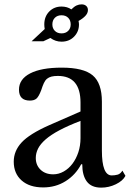

<svg xmlns="http://www.w3.org/2000/svg" viewBox="-20 -850 595 880"><path d="M183 -738Q183 -774 205.5 -797Q228 -820 262 -820Q288 -820 307 -807Q320 -820 331 -825Q342 -830 354 -830Q367 -830 375 -823Q383 -816 383 -804Q383 -790 371.5 -777.5Q360 -765 340 -754Q341 -749 341.5 -745Q342 -741 342 -738Q342 -705 319.5 -682Q297 -659 262 -659Q234 -659 211 -676L179 -661H125L185 -717Q184 -722 183.5 -727.5Q183 -733 183 -738ZM220 -738Q220 -720 231.5 -708.5Q243 -697 262 -697Q281 -697 292.5 -708.5Q304 -720 304 -738Q304 -757 292.5 -768.5Q281 -780 262 -780Q243 -780 231.5 -768.5Q220 -757 220 -738ZM349 -296Q292 -274 252.5 -253Q213 -232 189 -211Q165 -190 154.5 -169Q144 -148 144 -126Q144 -93 166 -72Q188 -51 224 -51Q249 -51 272 -64Q295 -77 312 -99.5Q329 -122 339 -152Q349 -182 349 -217ZM349 -339V-380Q349 -502 245 -502Q228 -502 216 -499Q204 -496 195.5 -489Q187 -482 181 -469Q175 -456 169 -437Q158 -408 147.5 -398.5Q137 -389 117 -389Q67 -389 67 -439Q67 -487 118 -513.5Q169 -540 263 -540Q363 -540 405 -504.5Q447 -469 447 -384V-160Q447 -46 492 -46Q506 -46 519 -49.5Q532 -53 541 -68L555 -44Q543 -21 511 -5.5Q479 10 444 10Q399 10 378 -18Q357 -46 357 -97H352Q326 -48 280.5 -19.5Q235 9 178 9Q115 9 79 -23Q43 -55 43 -109Q43 -158 79 -197Q115 -236 205 -276Z"/></svg>

Font: SVN-Libre Baskerville
Style: Regular
Weight: 400
Designer: Pablo Impallari, Rodrigo Fuenzalida
Foundry: Pablo Impallari, Rodrigo Fuenzalida
Version: Version 1.000; ttfautohint (v1.8.4)